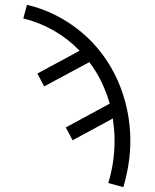

<svg xmlns="http://www.w3.org/2000/svg" viewBox="-20 -548 640 791"><path d="M488 223 426 206Q439 164 445.5 120Q452 76 452 31Q452 8 450 -14.5Q448 -37 445 -60L279 30Q272 16 265 3Q258 -10 251 -23L432 -121Q419 -167 398 -210.5Q377 -254 348 -292L162 -192L134 -245L308 -339Q261 -388 201.5 -422Q142 -456 76 -472L91 -528Q153 -514 210 -485Q267 -456 315.5 -415.5Q364 -375 402 -324Q440 -273 465.5 -215Q491 -157 504 -94.5Q517 -32 517 31Q517 80 509.5 128Q502 176 488 223Z"/></svg>

Font: Iosevka SS04 Light Extended
Style: Regular
Weight: 300
Width: 7
Monospace: yes
Designer: Belleve Invis
Foundry: Belleve Invis
Version: Version 19.0.0; ttfautohint (v1.8.4)